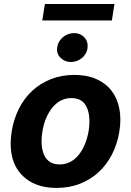

<svg xmlns="http://www.w3.org/2000/svg" viewBox="-20 -926 654 957"><path d="M38.7 -273.1Q48.7 -333.8 74.6 -384.9Q100.5 -436.1 140.6 -473.4Q180.8 -510.7 233.8 -531.6Q286.9 -552.6 351.2 -552.6Q413.4 -552.6 460 -532Q506.7 -511.4 535.7 -474.1Q564.6 -436.8 574.9 -384.4Q585.2 -332 574.6 -268.5Q564.6 -208.1 538.5 -157Q512.4 -105.8 472.3 -68.5Q432.2 -31.2 379.1 -10.3Q326 10.7 262.1 10.7Q179 10.7 123.9 -25.2Q67.8 -61.8 46.3 -124.1Q24.9 -186.4 38.7 -273.1ZM200.3 -152.7Q221.6 -106.5 277 -106.5Q299.4 -106.5 317.8 -113.6Q336.3 -120.7 351.4 -133Q366.5 -145.2 378.2 -161.6Q389.9 -177.9 398.6 -196.6Q407.3 -215.2 413 -235.1Q418.7 -255 421.9 -273.8Q432.9 -345.5 412.6 -391Q392 -437.1 335.9 -437.1Q313.9 -437.1 295.3 -430Q276.6 -422.9 261.5 -410.5Q246.4 -398.1 234.6 -381.6Q222.7 -365.1 214 -346.4Q205.3 -327.8 199.6 -307.9Q193.9 -288 191.1 -269.2Q180 -197.8 200.3 -152.7ZM203.8 -905.9H550.4L537.6 -823.9H190.7ZM264.9 -688.9Q267 -704.5 274.5 -717.7Q282 -730.8 293.3 -740.4Q304.7 -750 318.9 -755.5Q333.1 -761 348.7 -761Q380.3 -761 400.2 -740.1Q419.4 -719.8 416.5 -688.9Q415.1 -673.7 407.8 -660.3Q400.6 -647 389 -637.4Q377.5 -627.8 363.1 -622.3Q348.7 -616.8 333.1 -616.8Q302.9 -616.8 281.6 -638.1Q261 -658.7 264.9 -688.9Z"/></svg>

Font: Inter P
Style: Bold Italic
Weight: 700
Italic angle: 9.39999°
Designer: Rasmus Andersson
Foundry: rsms
Version: Version 3.018;git-588b23468